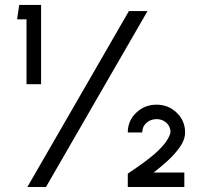

<svg xmlns="http://www.w3.org/2000/svg" viewBox="-20 -744 828 764"><path d="M85.5 -409V-667H48L56.5 -724.5H143.5V-409ZM89 0 493 -700H567L163 0ZM488.5 0V-53Q508.5 -66.5 535 -85Q561.5 -103.5 587.5 -125Q613.5 -146.5 633 -170Q652.5 -193.5 658.5 -217Q658.5 -240.5 642.5 -255.2Q626.5 -270 603 -270Q579.5 -270 562.8 -255.2Q546 -240.5 546 -217H488.5Q488.5 -263.5 522 -295.5Q555.5 -327.5 603 -327.5Q650 -327.5 683.2 -295.5Q716.5 -263.5 716.5 -217Q716.5 -188.5 696.2 -159.5Q676 -130.5 647 -104.2Q618 -78 591.5 -57.5H713.5V0Z"/></svg>

Font: Urbanist Medium
Style: Regular
Weight: 500
Designer: Corey Hu
Foundry: Corey Hu
Version: Version 1.321; ttfautohint (v1.8.4.7-5d5b)